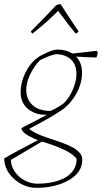

<svg xmlns="http://www.w3.org/2000/svg" viewBox="-31 -695 490 922"><path d="M130 -538 126 -534Q120 -536 117 -544Q179 -606 239 -670Q251 -675 260 -675L328 -571L346 -545Q340 -535 333 -534Q307 -563 248 -643L233 -628Q183 -579 130 -538ZM145 207Q86 207 38.5 166Q-9 125 -11 66Q9 53 78.5 16.5Q148 -20 151 -22Q72 -53 72 -80Q147 -118 194 -144Q140 -142 104 -171.5Q68 -201 68 -252Q68 -298 90 -344Q112 -390 148 -417Q160 -427 193.5 -442Q227 -457 244 -457Q287 -457 316 -438Q421 -449 432 -451L439 -445Q437 -430 432 -419Q401 -419 339 -423L335 -422Q363 -394 363 -345Q363 -294 334.5 -243.5Q306 -193 262 -164Q214 -131 110 -77Q128 -56 207 -30Q213 -28 228.5 -23Q244 -18 252 -15Q260 -12 275 -6.5Q290 -1 298.5 3Q307 7 318.5 13Q330 19 337 25Q344 31 351 38.5Q358 46 361 54Q364 62 364 71Q364 134 299 170.5Q234 207 145 207ZM210 -162Q241 -174 275 -199Q300 -222 318 -263Q336 -304 336 -340Q336 -385 310 -409Q284 -433 241 -435Q212 -432 161 -406Q133 -378 114 -338Q95 -298 95 -261Q96 -225 114.5 -202Q133 -179 157 -171Q181 -163 210 -162ZM68 159Q106 187 149 187Q234 187 289 154Q337 121 337 69Q316 31 185 -11Q183 -12 178 -13Q173 -14 170 -15L21 73Q23 122 68 159Z"/></svg>

Font: Albura ExtraLight
Style: Italic
Weight: 156
Italic angle: -7°
Designer: Mercedes Jáuregui
Foundry: Omnibus-Type Team
Version: Version 1.000